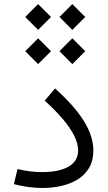

<svg xmlns="http://www.w3.org/2000/svg" viewBox="-20 -931 535 955"><path d="M105.5 -676.4 169.5 -612.2 233.8 -676.4 169.5 -740.5ZM275.7 -676.4 339.7 -612.2 404 -676.4 339.7 -740.5ZM275.7 -846.6 339.7 -782.4 404 -846.6 339.7 -910.7ZM105.5 -846.6 169.5 -782.4 233.8 -846.6 169.5 -910.7ZM444.3 -182.6Q444.3 -253.9 396.4 -330.3Q348.4 -406.6 253.8 -491L202.5 -430.3Q255.8 -382.5 293 -338.2Q330.3 -294 349.4 -255.1Q368.6 -216.1 368.6 -183.3Q368.6 -129.4 320.9 -102.2Q273.2 -75 189.5 -75Q161.1 -75 131 -78.5Q101 -81.9 67 -90.1L49.2 -15Q86.5 -5.5 121.8 -0.7Q157.2 4 190.6 4Q240.5 4 286.1 -6.5Q331.7 -16.9 367.4 -39.2Q403 -61.5 423.7 -97Q444.3 -132.4 444.3 -182.6Z"/></svg>

Font: Estedad VF
Style: Regular
Weight: 100
Designer: Amin Abedi
Version: Version 7.3